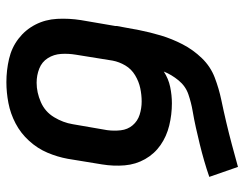

<svg xmlns="http://www.w3.org/2000/svg" viewBox="-104 -672 783 616"><g transform="rotate(90 288.0 -363.5)"><path d="M243 8Q276 8 310 1.5Q344 -5 375.5 -21.5Q407 -38 431.5 -65Q456 -92 469.5 -124Q483 -156 489 -189L507 -299Q513 -336 510 -371.5Q507 -407 490 -437Q473 -467 445 -486.5Q417 -506 382 -514.5Q347 -523 311 -523Q285 -523 258.5 -517.5Q232 -512 209 -497Q219 -522 237.5 -544.5Q256 -567 282.5 -576Q309 -585 335.5 -589.5Q362 -594 389 -600Q416 -606 442.5 -612.5Q469 -619 495 -626.5Q521 -634 547 -643L515 -735Q479 -725 443.5 -715.5Q408 -706 372 -697.5Q336 -689 300 -681.5Q264 -674 228.5 -660.5Q193 -647 166 -619Q139 -591 121.5 -557Q104 -523 93.5 -488Q83 -453 76 -417.5Q69 -382 63 -347Q63 -346 63 -344.5Q63 -343 63 -342L44 -231Q38 -193 40 -155Q42 -117 58.5 -85Q75 -53 103.5 -31Q132 -9 168.5 -0.5Q205 8 243 8ZM245 -89Q221 -89 199.5 -97.5Q178 -106 166 -125Q154 -144 152.5 -167.5Q151 -191 155 -215L174 -333Q178 -354 189.5 -373.5Q201 -393 221 -405Q241 -417 262.5 -421.5Q284 -426 305 -426Q327 -426 347.5 -419.5Q368 -413 381.5 -397Q395 -381 397.5 -359Q400 -337 397 -315L378 -205Q373 -174 355.5 -145Q338 -116 307 -102.5Q276 -89 245 -89Z"/></g></svg>

Font: Iosevka Sparkle SmBdObl
Style: Regular
Weight: 600
Italic angle: -9°
Designer: Belleve Invis
Foundry: Belleve Invis
Version: Version 4.5.0; ttfautohint (v1.8.3)